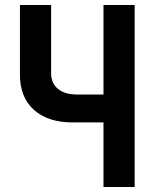

<svg xmlns="http://www.w3.org/2000/svg" viewBox="-20 -750 640 770"><path d="M395 0V-259H272Q172 -259 116 -309.5Q60 -360 60 -450V-730H185V-456Q185 -416 212.5 -393.5Q240 -371 287 -371H395V-730H520V0Z"/></svg>

Font: JetBrains Mono NL
Style: Bold
Weight: 700
Monospace: yes
Designer: Philipp Nurullin, Konstantin Bulenkov
Foundry: JetBrains
Version: Version 2.305; ttfautohint (v1.8.4.7-5d5b)